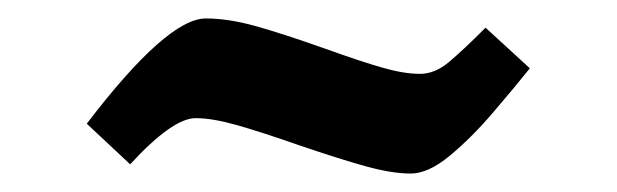

<svg xmlns="http://www.w3.org/2000/svg" viewBox="-20 -350 668 208"><path d="M303 -193Q263 -207 236.5 -214.5Q210 -222 192 -222Q167 -222 121 -172L74 -216Q161 -330 203 -330Q227 -330 256 -322Q285 -314 333 -297Q372 -283 395 -276.5Q418 -270 435 -270Q451 -270 466 -282.5Q481 -295 506 -320L554 -276Q538 -256 514.5 -228.5Q491 -201 467.5 -181.5Q444 -162 425 -162Q405 -162 377.5 -169.5Q350 -177 303 -193Z"/></svg>

Font: Andada Pro ExtraBold
Style: Italic
Weight: 800
Italic angle: -6.99998°
Designer: Carolina Giovagnoli
Foundry: Huerta Tipografica
Version: Version 3.005; ttfautohint (v1.8.4)